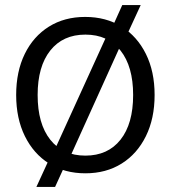

<svg xmlns="http://www.w3.org/2000/svg" viewBox="-20 -671 676 760"><path d="M124 69 175 -42 196 -77 402 -529 423 -560 464 -651H537L478 -523L461 -500L253 -40L235 -12L198 69ZM317 -604Q400 -604 461.5 -565.5Q523 -527 557.5 -457.5Q592 -388 592 -295Q592 -202 557.5 -132Q523 -62 461.5 -23.5Q400 15 318 15Q236 15 174.5 -23.5Q113 -62 78.5 -132Q44 -202 44 -295Q44 -388 78 -457.5Q112 -527 173.5 -565.5Q235 -604 317 -604ZM318 -534Q229 -534 179 -471Q129 -408 129 -295Q129 -181 179 -118Q229 -55 318 -55Q407 -55 457 -118Q507 -181 507 -295Q507 -408 457 -471Q407 -534 318 -534Z"/></svg>

Font: Podkova VF Beta
Style: Regular
Weight: 400
Designer: Ilya Yudin
Foundry: Cyreal (www.cyreal.org)
Version: Version 2.100